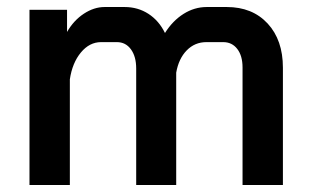

<svg xmlns="http://www.w3.org/2000/svg" viewBox="-20 -527 884 547"><path d="M786 -334V0H671V-335Q671 -368 656 -387.5Q641 -407 616 -407H568Q535 -407 512 -383.5Q489 -360 482 -320V0H368V-332Q368 -366 353 -386.5Q338 -407 313 -407H268Q235 -407 210.5 -377.5Q186 -348 179 -301V0H64V-499H171V-436Q190 -469 219 -488Q248 -507 278 -507H335Q373 -507 403 -487.5Q433 -468 450 -433Q472 -468 503 -487.5Q534 -507 569 -507H626Q699 -507 742.5 -460Q786 -413 786 -334Z"/></svg>

Font: Bai Jamjuree SemiBold
Style: Regular
Weight: 600
Version: Version 1.000; ttfautohint (v1.6)